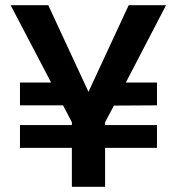

<svg xmlns="http://www.w3.org/2000/svg" viewBox="-20 -720 681 740"><path d="M57 -150V-238H257V-249L223 -314H57V-402H177L21 -700H166L321 -366L476 -700H620L465 -402H585V-314L419 -313L385 -249V-238H585V-150H385V0H257V-150Z"/></svg>

Font: Firefly Display
Style: Bold
Weight: 700
Designer: Colophon Foundry, Jonny Pinhorn
Foundry: Colophon Foundry
Version: Version 1.200; ttfautohint (v1.8.3)